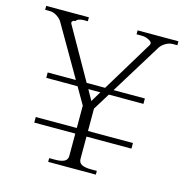

<svg xmlns="http://www.w3.org/2000/svg" viewBox="-104 -798 866 895"><g transform="rotate(15 329.0 -350.0)"><path d="M648 -700V-681H627Q609 -681 592 -671Q575 -661 566 -647L415 -402H566V-376H399L349 -295V-187H566V-160H349V-52Q349 -34 364 -26Q379 -18 409 -18H437V0H207V-18H235Q265 -18 280 -26Q295 -34 295 -52V-160H97V-187H295V-295L248 -376H97V-402H233L91 -647Q82 -661 65.5 -671Q49 -681 32 -681H10V-700H216V-681H193Q184 -681 173 -677Q162 -673 162 -668Q151 -667 146 -662Q141 -657 145 -649L285 -402H374L523 -648Q531 -661 513.5 -671Q496 -681 476 -681H451V-700ZM358 -376H300L328 -326Z"/></g></svg>

Font: Taviraj ExtraLight
Style: Regular
Weight: 200
Designer: Katatrad Team
Foundry: CadsonDemak
Version: Version 1.030